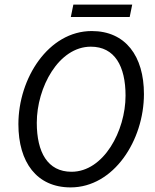

<svg xmlns="http://www.w3.org/2000/svg" viewBox="-20 -803 674 835"><path d="M287 12C475 12 606 -193 606 -394C606 -559 526 -668 379 -668C191 -668 60 -463 60 -263C60 -97 140 12 287 12ZM291 -56C187 -56 140 -141 140 -269C140 -423 235 -600 375 -600C479 -600 526 -515 526 -387C526 -234 431 -56 291 -56ZM288 -729H544L555 -783H299Z"/></svg>

Font: Source Sans Pro
Style: Italic
Weight: 400
Italic angle: -11°
Designer: Paul D. Hunt
Foundry: Adobe Systems Incorporated
Version: Version 3.006;hotconv 1.0.111;makeotfexe 2.5.65597